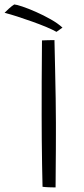

<svg xmlns="http://www.w3.org/2000/svg" viewBox="-82 -840 379 862"><path d="M167.5 1.5Q158.5 1.5 138.2 0.8Q118 0 109 -1.5Q108 -40 107 -96.8Q106 -153.5 105.5 -213Q105 -272.5 105 -320Q105 -385.5 105.2 -472Q105.5 -558.5 106.5 -658.5Q113.5 -659 132 -659.5Q150.5 -660 162.5 -660Q164 -593.5 165.5 -525.5Q167 -457.5 168 -396.5Q169 -335.5 169 -289.5Q169 -270.5 169 -238Q169 -205.5 168.8 -167.8Q168.5 -130 168.2 -94.5Q168 -59 167.8 -33Q167.5 -7 167.5 1.5ZM-18 -820Q-8 -819.5 18.8 -810.5Q45.5 -801.5 79.5 -786.5Q113.5 -771.5 145.8 -753.2Q178 -735 198.5 -716L171.5 -697Q155 -706.5 125.8 -718.8Q96.5 -731 62.2 -743.2Q28 -755.5 -4.8 -766Q-37.5 -776.5 -61.5 -782.5Q-54.5 -790 -41.5 -801.8Q-28.5 -813.5 -18 -820Z"/></svg>

Font: Grandstander ExtraLight
Style: Regular
Weight: 200
Designer: Tyler Finck
Foundry: Etcetera Type Co
Version: Version 1.200; ttfautohint (v1.8.3)